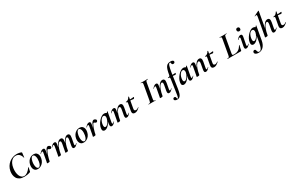

<svg xmlns="http://www.w3.org/2000/svg" viewBox="303 -2859 8085 5272"><g transform="rotate(-30 4345.5 -222.5)"><path d="M320 12Q231 12 175 -17.5Q119 -47 91 -95Q63 -143 56.5 -200Q50 -257 60 -313Q74 -390 110.5 -450Q147 -510 199 -551.5Q251 -593 312 -614.5Q373 -636 436 -636Q477 -636 519.5 -627.5Q562 -619 585 -607Q592 -603 593 -599Q594 -595 593 -584L577 -450Q577 -447 572 -447Q567 -447 566 -450Q549 -524 504.5 -566.5Q460 -609 395 -609Q338 -609 291.5 -577.5Q245 -546 214.5 -487.5Q184 -429 172 -346Q162 -278 168 -217Q174 -156 194 -109Q214 -62 247.5 -35Q281 -8 326 -8Q376 -8 428 -45Q480 -82 538 -160Q541 -164 545.5 -161.5Q550 -159 549 -157L522 -42Q519 -30 516 -25.5Q513 -21 504 -19Q454 -2 406.5 5Q359 12 320 12Z M746 14Q691 14 658.5 -15Q626 -44 616 -91Q606 -138 616 -193Q628 -254 660 -300.5Q692 -347 738 -373Q784 -399 837 -399Q893 -399 926 -371.5Q959 -344 970 -297.5Q981 -251 969 -193Q956 -125 920.5 -78.5Q885 -32 839 -9Q793 14 746 14ZM780 -11Q812 -11 835.5 -48.5Q859 -86 870 -149Q878 -194 877.5 -234.5Q877 -275 868 -307Q859 -339 843 -357Q827 -375 804 -375Q776 -375 752 -341Q728 -307 715 -236Q707 -191 708 -150Q709 -109 717.5 -78Q726 -47 742 -29Q758 -11 780 -11Z M1129 -12 1119 -13Q1129 -66 1142 -120.5Q1155 -175 1170.5 -224Q1186 -273 1205 -311.5Q1224 -350 1246 -372.5Q1268 -395 1293 -395Q1309 -395 1326 -386.5Q1343 -378 1354 -364Q1365 -350 1362 -333Q1361 -320 1349 -306Q1337 -292 1318 -292Q1303 -292 1292 -299.5Q1281 -307 1271.5 -314.5Q1262 -322 1251 -322Q1240 -322 1226 -300.5Q1212 -279 1197.5 -244Q1183 -209 1169.5 -167.5Q1156 -126 1145.5 -85Q1135 -44 1129 -12ZM1073 8Q1054 8 1047 5.5Q1040 3 1040 0Q1040 -4 1046 -26Q1052 -48 1056 -74L1097 -297Q1100 -314 1099 -324.5Q1098 -335 1093.5 -340.5Q1089 -346 1081 -346Q1072 -346 1057.5 -336Q1043 -326 1024 -306Q1020 -302 1016 -306.5Q1012 -311 1016 -315Q1052 -358 1081 -376.5Q1110 -395 1138 -395Q1160 -395 1171 -385Q1182 -375 1184.5 -356Q1187 -337 1182 -309L1129 -12Q1126 8 1073 8Z M1902 9Q1868 9 1859 -16Q1850 -41 1858 -89L1888 -248Q1896 -296 1890 -319Q1884 -342 1864 -342Q1840 -342 1811 -305.5Q1782 -269 1755 -196Q1728 -123 1710 -12L1692 -13Q1712 -135 1746 -221.5Q1780 -308 1824 -353.5Q1868 -399 1916 -399Q1955 -399 1971.5 -367Q1988 -335 1975 -267L1943 -89Q1938 -61 1942.5 -51.5Q1947 -42 1956 -42Q1967 -42 1979.5 -52Q1992 -62 2008 -77Q2012 -81 2016 -77Q2020 -73 2016 -69Q1985 -32 1958 -11.5Q1931 9 1902 9ZM1432 8Q1413 8 1406 5.5Q1399 3 1399 0Q1399 -4 1404.5 -26Q1410 -48 1414 -74L1455 -297Q1464 -346 1440 -346Q1430 -346 1415.5 -336Q1401 -326 1382 -306Q1379 -302 1375 -306.5Q1371 -311 1374 -315Q1410 -358 1439 -376.5Q1468 -395 1496 -395Q1528 -395 1538 -372.5Q1548 -350 1540 -309L1488 -12Q1483 8 1432 8ZM1654 8Q1635 8 1628 5.5Q1621 3 1621 0Q1621 -4 1626.5 -26Q1632 -48 1636 -74L1669 -250Q1678 -299 1670 -320.5Q1662 -342 1642 -342Q1616 -342 1586.5 -303Q1557 -264 1531 -190.5Q1505 -117 1488 -12L1470 -13Q1489 -132 1522.5 -218.5Q1556 -305 1600.5 -352Q1645 -399 1695 -399Q1733 -399 1750.5 -368Q1768 -337 1756 -269L1710 -12Q1707 8 1654 8Z M2201 14Q2146 14 2113.5 -15Q2081 -44 2071 -91Q2061 -138 2071 -193Q2083 -254 2115 -300.5Q2147 -347 2193 -373Q2239 -399 2292 -399Q2348 -399 2381 -371.5Q2414 -344 2425 -297.5Q2436 -251 2424 -193Q2411 -125 2375.5 -78.5Q2340 -32 2294 -9Q2248 14 2201 14ZM2235 -11Q2267 -11 2290.5 -48.5Q2314 -86 2325 -149Q2333 -194 2332.5 -234.5Q2332 -275 2323 -307Q2314 -339 2298 -357Q2282 -375 2259 -375Q2231 -375 2207 -341Q2183 -307 2170 -236Q2162 -191 2163 -150Q2164 -109 2172.5 -78Q2181 -47 2197 -29Q2213 -11 2235 -11Z M2584 -12 2574 -13Q2584 -66 2597 -120.5Q2610 -175 2625.5 -224Q2641 -273 2660 -311.5Q2679 -350 2701 -372.5Q2723 -395 2748 -395Q2764 -395 2781 -386.5Q2798 -378 2809 -364Q2820 -350 2817 -333Q2816 -320 2804 -306Q2792 -292 2773 -292Q2758 -292 2747 -299.5Q2736 -307 2726.5 -314.5Q2717 -322 2706 -322Q2695 -322 2681 -300.5Q2667 -279 2652.5 -244Q2638 -209 2624.5 -167.5Q2611 -126 2600.5 -85Q2590 -44 2584 -12ZM2528 8Q2509 8 2502 5.5Q2495 3 2495 0Q2495 -4 2501 -26Q2507 -48 2511 -74L2552 -297Q2555 -314 2554 -324.5Q2553 -335 2548.5 -340.5Q2544 -346 2536 -346Q2527 -346 2512.5 -336Q2498 -326 2479 -306Q2475 -302 2471 -306.5Q2467 -311 2471 -315Q2507 -358 2536 -376.5Q2565 -395 2593 -395Q2615 -395 2626 -385Q2637 -375 2639.5 -356Q2642 -337 2637 -309L2584 -12Q2581 8 2528 8Z M2867 13Q2833 13 2813.5 -11.5Q2794 -36 2802 -91Q2809 -142 2836.5 -195.5Q2864 -249 2904.5 -295.5Q2945 -342 2990.5 -370.5Q3036 -399 3078 -399Q3098 -399 3119 -391.5Q3140 -384 3155.5 -367.5Q3171 -351 3173 -324L3113 -357Q3130 -359 3148.5 -373Q3167 -387 3180 -407Q3182 -410 3187.5 -408Q3193 -406 3192 -404L3134 -89Q3125 -42 3145 -42Q3155 -42 3169 -51.5Q3183 -61 3199 -77Q3202 -80 3206 -76Q3210 -72 3207 -69Q3176 -32 3148.5 -11.5Q3121 9 3095 9Q3063 9 3051.5 -14.5Q3040 -38 3048 -89L3073 -229L3094 -246Q3070 -164 3032 -106Q2994 -48 2951 -17.5Q2908 13 2867 13ZM2931 -60Q2955 -60 2979 -79Q3003 -98 3023.5 -128Q3044 -158 3058.5 -191.5Q3073 -225 3078 -253Q3086 -298 3072 -324Q3058 -350 3028 -350Q3000 -350 2973 -327Q2946 -304 2925 -264Q2904 -224 2895 -172Q2885 -109 2897 -84.5Q2909 -60 2931 -60Z M3567 9Q3534 9 3524.5 -16Q3515 -41 3524 -89L3553 -248Q3571 -342 3526 -342Q3498 -342 3467 -304Q3436 -266 3409 -192.5Q3382 -119 3364 -12L3346 -13Q3366 -132 3400.5 -218.5Q3435 -305 3480.5 -352Q3526 -399 3577 -399Q3619 -399 3636 -367Q3653 -335 3641 -267L3608 -89Q3603 -61 3607.5 -51.5Q3612 -42 3621 -42Q3632 -42 3645 -52Q3658 -62 3674 -77Q3677 -81 3681 -77Q3685 -73 3682 -69Q3651 -32 3624 -11.5Q3597 9 3567 9ZM3308 8Q3289 8 3282 5.5Q3275 3 3275 0Q3275 -4 3280.5 -26Q3286 -48 3290 -74L3331 -297Q3340 -346 3316 -346Q3306 -346 3291.5 -336Q3277 -326 3258 -306Q3255 -302 3251 -306.5Q3247 -311 3250 -315Q3286 -358 3315 -376.5Q3344 -395 3372 -395Q3404 -395 3414 -372.5Q3424 -350 3416 -309L3364 -12Q3359 8 3308 8Z M3829 12Q3805 12 3784 4Q3763 -4 3753 -27Q3743 -50 3751 -94L3790 -306Q3796 -339 3790 -349Q3784 -359 3756 -359Q3752 -359 3752.5 -367Q3753 -375 3756 -375Q3804 -375 3834.5 -402Q3865 -429 3883 -463Q3885 -467 3894 -465.5Q3903 -464 3902 -460L3840 -111Q3834 -76 3846 -59.5Q3858 -43 3889 -43Q3909 -43 3929.5 -52Q3950 -61 3973 -80Q3975 -82 3979.5 -78Q3984 -74 3981 -71Q3935 -27 3899.5 -7.5Q3864 12 3829 12ZM3981 -337Q3980 -337 3961.5 -340Q3943 -343 3916.5 -346Q3890 -349 3862 -349L3864 -378Q3898 -378 3926 -380Q3954 -382 3975 -384Q3996 -386 4007 -386Q4012 -386 4013.5 -382Q4015 -378 4014 -374Q4013 -366 4002.5 -351.5Q3992 -337 3981 -337Z M4263 0Q4260 0 4260 -6Q4260 -12 4263 -12Q4290 -12 4303.5 -17Q4317 -22 4324.2 -37Q4331.5 -52 4336 -81L4418 -544Q4426 -587 4415.8 -600Q4405.5 -613 4368 -613Q4365 -613 4365 -619Q4365 -625 4368 -625Q4390.6 -625 4418.8 -623.5Q4447 -622 4477.8 -622Q4512.9 -622 4541 -623.5Q4569 -625 4591 -625Q4594 -625 4594 -619Q4594 -613 4591 -613Q4564.5 -613 4550.4 -607Q4536.2 -601 4529.6 -586Q4523 -571 4518 -542L4436 -81Q4428 -38 4437.3 -25Q4446.5 -12 4486 -12Q4488 -12 4488 -6Q4488 0 4486 0Q4463.8 0 4436 -1Q4408.2 -2 4373.8 -2Q4342.7 -2 4314.3 -1Q4286 0 4263 0Z M4913 9Q4880 9 4870.5 -16Q4861 -41 4870 -89L4899 -248Q4917 -342 4872 -342Q4844 -342 4813 -304Q4782 -266 4755 -192.5Q4728 -119 4710 -12L4692 -13Q4712 -132 4746.5 -218.5Q4781 -305 4826.5 -352Q4872 -399 4923 -399Q4965 -399 4982 -367Q4999 -335 4987 -267L4954 -89Q4949 -61 4953.5 -51.5Q4958 -42 4967 -42Q4978 -42 4991 -52Q5004 -62 5020 -77Q5023 -81 5027 -77Q5031 -73 5028 -69Q4997 -32 4970 -11.5Q4943 9 4913 9ZM4654 8Q4635 8 4628 5.5Q4621 3 4621 0Q4621 -4 4626.5 -26Q4632 -48 4636 -74L4677 -297Q4686 -346 4662 -346Q4652 -346 4637.5 -336Q4623 -326 4604 -306Q4601 -302 4597 -306.5Q4593 -311 4596 -315Q4632 -358 4661 -376.5Q4690 -395 4718 -395Q4750 -395 4760 -372.5Q4770 -350 4762 -309L4710 -12Q4705 8 4654 8Z M5014 275Q4969 275 4945 258Q4921 241 4925 218Q4928 198 4941.5 188Q4955 178 4971 178Q4995 178 5003.5 189.5Q5012 201 5014 216.5Q5016 232 5019.5 243.5Q5023 255 5036 255Q5046 255 5053 239.5Q5060 224 5067.5 179Q5075 134 5088 47L5139 -306Q5143 -331 5140.5 -342Q5138 -353 5126.5 -356Q5115 -359 5090 -359Q5086 -359 5086.5 -367Q5087 -375 5090 -375Q5122 -375 5136.5 -384Q5151 -393 5155 -418Q5170 -509 5188 -569Q5206 -629 5231 -663.5Q5256 -698 5291 -712Q5326 -726 5373 -726Q5418 -726 5442 -709.5Q5466 -693 5462 -669Q5459 -649 5445 -638Q5431 -627 5413 -627Q5386 -627 5376 -639Q5366 -651 5364 -666Q5362 -681 5359 -693Q5356 -705 5341 -705Q5308 -705 5286 -637.5Q5264 -570 5244 -439L5176 21Q5162 117 5141.5 172.5Q5121 228 5090.5 251.5Q5060 275 5014 275ZM5305 -339Q5304 -339 5284 -342Q5264 -345 5236.5 -348Q5209 -351 5185 -351L5187 -378Q5210 -378 5240 -380Q5270 -382 5295.5 -384Q5321 -386 5330 -386Q5335 -386 5336.5 -382Q5338 -378 5337 -374Q5335 -366 5325 -352.5Q5315 -339 5305 -339Z M5377 13Q5343 13 5323.5 -11.5Q5304 -36 5312 -91Q5319 -142 5346.5 -195.5Q5374 -249 5414.5 -295.5Q5455 -342 5500.5 -370.5Q5546 -399 5588 -399Q5608 -399 5629 -391.5Q5650 -384 5665.5 -367.5Q5681 -351 5683 -324L5623 -357Q5640 -359 5658.5 -373Q5677 -387 5690 -407Q5692 -410 5697.5 -408Q5703 -406 5702 -404L5644 -89Q5635 -42 5655 -42Q5665 -42 5679 -51.5Q5693 -61 5709 -77Q5712 -80 5716 -76Q5720 -72 5717 -69Q5686 -32 5658.5 -11.5Q5631 9 5605 9Q5573 9 5561.5 -14.5Q5550 -38 5558 -89L5583 -229L5604 -246Q5580 -164 5542 -106Q5504 -48 5461 -17.5Q5418 13 5377 13ZM5441 -60Q5465 -60 5489 -79Q5513 -98 5533.5 -128Q5554 -158 5568.5 -191.5Q5583 -225 5588 -253Q5596 -298 5582 -324Q5568 -350 5538 -350Q5510 -350 5483 -327Q5456 -304 5435 -264Q5414 -224 5405 -172Q5395 -109 5407 -84.5Q5419 -60 5441 -60Z M6077 9Q6044 9 6034.5 -16Q6025 -41 6034 -89L6063 -248Q6081 -342 6036 -342Q6008 -342 5977 -304Q5946 -266 5919 -192.5Q5892 -119 5874 -12L5856 -13Q5876 -132 5910.5 -218.5Q5945 -305 5990.5 -352Q6036 -399 6087 -399Q6129 -399 6146 -367Q6163 -335 6151 -267L6118 -89Q6113 -61 6117.5 -51.5Q6122 -42 6131 -42Q6142 -42 6155 -52Q6168 -62 6184 -77Q6187 -81 6191 -77Q6195 -73 6192 -69Q6161 -32 6134 -11.5Q6107 9 6077 9ZM5818 8Q5799 8 5792 5.5Q5785 3 5785 0Q5785 -4 5790.5 -26Q5796 -48 5800 -74L5841 -297Q5850 -346 5826 -346Q5816 -346 5801.5 -336Q5787 -326 5768 -306Q5765 -302 5761 -306.5Q5757 -311 5760 -315Q5796 -358 5825 -376.5Q5854 -395 5882 -395Q5914 -395 5924 -372.5Q5934 -350 5926 -309L5874 -12Q5869 8 5818 8Z M6339 12Q6315 12 6294 4Q6273 -4 6263 -27Q6253 -50 6261 -94L6300 -306Q6306 -339 6300 -349Q6294 -359 6266 -359Q6262 -359 6262.5 -367Q6263 -375 6266 -375Q6314 -375 6344.5 -402Q6375 -429 6393 -463Q6395 -467 6404 -465.5Q6413 -464 6412 -460L6350 -111Q6344 -76 6356 -59.5Q6368 -43 6399 -43Q6419 -43 6439.5 -52Q6460 -61 6483 -80Q6485 -82 6489.5 -78Q6494 -74 6491 -71Q6445 -27 6409.5 -7.5Q6374 12 6339 12ZM6491 -337Q6490 -337 6471.5 -340Q6453 -343 6426.5 -346Q6400 -349 6372 -349L6374 -378Q6408 -378 6436 -380Q6464 -382 6485 -384Q6506 -386 6517 -386Q6522 -386 6523.5 -382Q6525 -378 6524 -374Q6523 -366 6512.5 -351.5Q6502 -337 6491 -337Z M6762 0Q6760 0 6760 -6Q6760 -12 6762.5 -12Q6788.9 -12 6803 -17Q6817 -22 6824.2 -37Q6831.5 -52 6836 -81L6918 -544Q6926 -587 6916 -600Q6906 -613 6867.6 -613Q6866 -613 6866 -619Q6866 -625 6868.2 -625Q6890.7 -625 6918.1 -623.5Q6945.6 -622 6977 -622Q7009.2 -622 7038.6 -623.5Q7068 -625 7090 -625Q7092 -625 7092 -619Q7092 -613 7090 -613Q7063 -613 7049 -607.5Q7035 -602 7028.2 -587Q7021.4 -572 7016 -543L6935 -85Q6928 -44.9 6935.5 -32.9Q6943 -21 6971 -21H6997Q7071 -21 7127 -57.5Q7183 -94 7228 -171Q7230 -173 7235 -172Q7240 -171 7239 -168Q7231 -137 7220.4 -94.2Q7209.9 -51.4 7204 -15Q7200.9 0 7187.6 0Z M7359 9Q7326 9 7316 -16Q7306 -41 7316 -89L7357 -297Q7367 -346 7342 -346Q7332 -346 7317.5 -336Q7303 -326 7285 -306Q7281 -302 7277 -306.5Q7273 -311 7276 -315Q7312 -358 7341 -376.5Q7370 -395 7398 -395Q7430 -395 7440 -372.5Q7450 -350 7442 -309L7400 -89Q7395 -61 7400 -51.5Q7405 -42 7413 -42Q7424 -42 7437 -52Q7450 -62 7466 -77Q7470 -81 7474 -77Q7478 -73 7474 -69Q7443 -32 7416 -11.5Q7389 9 7359 9ZM7426 -499Q7400 -499 7384.5 -514Q7369 -529 7369 -557Q7369 -581 7384.5 -596Q7400 -611 7426 -611Q7452 -611 7466.5 -596Q7481 -581 7481 -557Q7481 -499 7426 -499Z M7592 281Q7534 281 7500 257.5Q7466 234 7473 195Q7478 174 7492.5 164Q7507 154 7523 154Q7543 154 7552 165Q7561 176 7564.5 192Q7568 208 7572.5 223.5Q7577 239 7588 250Q7599 261 7623 261Q7645 261 7665.5 245.5Q7686 230 7704.5 185.5Q7723 141 7739 56L7789 -229L7810 -246Q7786 -164 7748 -106Q7710 -48 7667 -17.5Q7624 13 7583 13Q7549 13 7529.5 -11.5Q7510 -36 7518 -91Q7525 -142 7552.5 -195.5Q7580 -249 7620.5 -295.5Q7661 -342 7706.5 -370.5Q7752 -399 7794 -399Q7814 -399 7835 -391.5Q7856 -384 7871.5 -367.5Q7887 -351 7889 -324L7829 -357Q7846 -359 7864.5 -373Q7883 -387 7896 -407Q7898 -410 7903.5 -408Q7909 -406 7908 -404L7830 33Q7808 151 7745.5 216Q7683 281 7592 281ZM7647 -60Q7671 -60 7695 -79Q7719 -98 7739.5 -128Q7760 -158 7774.5 -191.5Q7789 -225 7794 -253Q7802 -298 7788 -324Q7774 -350 7742 -350Q7711 -350 7684.5 -327Q7658 -304 7639 -264Q7620 -224 7611 -172Q7601 -109 7613 -84.5Q7625 -60 7647 -60Z M7985 8Q7966 8 7959 5.5Q7952 3 7952 0Q7952 -4 7957.5 -26Q7963 -48 7967 -74L8061 -589Q8069 -637 8056.5 -647Q8044 -657 8003 -637Q7999 -636 7997 -642Q7995 -648 7999 -649L8154 -725Q8159 -727 8163 -723Q8167 -719 8166 -717L8041 -12Q8036 8 7985 8ZM8244 9Q8211 9 8201.5 -16Q8192 -41 8201 -89L8230 -248Q8239 -296 8231.5 -319Q8224 -342 8203 -342Q8175 -342 8144 -304Q8113 -266 8086 -192.5Q8059 -119 8041 -12L8023 -13Q8043 -132 8077.5 -218.5Q8112 -305 8157.5 -352Q8203 -399 8254 -399Q8296 -399 8313 -367Q8330 -335 8318 -267L8285 -89Q8280 -61 8284.5 -51.5Q8289 -42 8298 -42Q8309 -42 8322 -52Q8335 -62 8351 -77Q8354 -81 8358.5 -77Q8363 -73 8359 -69Q8328 -32 8301 -11.5Q8274 9 8244 9Z M8506 12Q8482 12 8461 4Q8440 -4 8430 -27Q8420 -50 8428 -94L8467 -306Q8473 -339 8467 -349Q8461 -359 8433 -359Q8429 -359 8429.5 -367Q8430 -375 8433 -375Q8481 -375 8511.5 -402Q8542 -429 8560 -463Q8562 -467 8571 -465.5Q8580 -464 8579 -460L8517 -111Q8511 -76 8523 -59.5Q8535 -43 8566 -43Q8586 -43 8606.5 -52Q8627 -61 8650 -80Q8652 -82 8656.5 -78Q8661 -74 8658 -71Q8612 -27 8576.5 -7.5Q8541 12 8506 12ZM8658 -337Q8657 -337 8638.5 -340Q8620 -343 8593.5 -346Q8567 -349 8539 -349L8541 -378Q8575 -378 8603 -380Q8631 -382 8652 -384Q8673 -386 8684 -386Q8689 -386 8690.5 -382Q8692 -378 8691 -374Q8690 -366 8679.5 -351.5Q8669 -337 8658 -337Z"/></g></svg>

Font: Cormorant Infant Light
Style: Italic
Weight: 300
Italic angle: -10°
Designer: Christian Thalmann (Catharsis Fonts)
Foundry: Catharsis Fonts
Version: Version 4.001